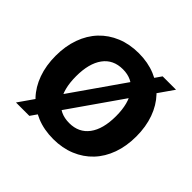

<svg xmlns="http://www.w3.org/2000/svg" viewBox="-138 -709 883 883"><g transform="rotate(45 303.5 -267.0)"><path d="M304 12Q244 12 195.5 -8Q147 -28 112.5 -64.5Q78 -101 59.5 -152.5Q41 -204 41 -267Q41 -330 59.5 -381.5Q78 -433 112.5 -469.5Q147 -506 195.5 -526Q244 -546 304 -546Q363 -546 411.5 -526Q460 -506 494.5 -469.5Q529 -433 547.5 -381.5Q566 -330 566 -267Q566 -204 547.5 -152.5Q529 -101 494.5 -64.5Q460 -28 411.5 -8Q363 12 304 12ZM304 -92Q366 -92 400 -137.5Q434 -183 434 -267Q434 -350 400 -396Q366 -442 304 -442Q241 -442 207.5 -396Q174 -350 174 -267Q174 -183 207.5 -137.5Q241 -92 304 -92ZM64 14 456 -548H543L151 14Z"/></g></svg>

Font: Geist SemBd
Style: Regular
Weight: 400
Designer: Basement.studio, Andrés Briganti, Mateo Zaragoza
Foundry: Basement.studio, Vercel, Andrés Briganti, Guido Ferreyra, Mateo Zaragoza
Version: Version 1.401